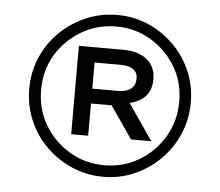

<svg xmlns="http://www.w3.org/2000/svg" viewBox="-44 -792 721 630"><g transform="rotate(5 317.0 -477.5)"><path d="M318 -211Q263 -211 214.5 -232Q166 -253 129 -289.5Q92 -326 71.5 -374.5Q51 -423 51 -478Q51 -533 71.5 -581Q92 -629 129 -665.5Q166 -702 214.5 -723Q263 -744 318 -744Q373 -744 421 -723Q469 -702 505.5 -665.5Q542 -629 562.5 -581Q583 -533 583 -478Q583 -423 562 -374.5Q541 -326 504.5 -289.5Q468 -253 420 -232Q372 -211 318 -211ZM318 -249Q381 -249 432.5 -280Q484 -311 514.5 -363Q545 -415 545 -478Q545 -542 514.5 -593Q484 -644 432.5 -675Q381 -706 318 -706Q255 -706 203 -675Q151 -644 120.5 -593Q90 -542 90 -478Q90 -414 120.5 -362.5Q151 -311 203 -280Q255 -249 318 -249ZM201 -341V-632H345Q396 -632 425 -609Q454 -586 454 -544Q454 -509 435.5 -488.5Q417 -468 383 -460L465 -341H398L325 -447H257V-341ZM257 -496H341Q370 -496 384.5 -508Q399 -520 399 -541Q399 -582 341 -582H257Z"/></g></svg>

Font: REM
Style: Regular
Weight: 400
Designer: Octavio Pardo
Foundry: Ashler Design
Version: Version 1.005;gftools[0.9.28]